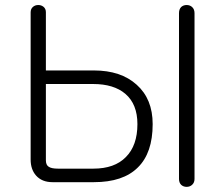

<svg xmlns="http://www.w3.org/2000/svg" viewBox="-20 -723 885 762"><path d="M162.1 -389.6H349.6Q431.6 -389.6 477.5 -350.6Q525.4 -309.6 525.4 -230.5Q525.4 -145.5 479.5 -99.6Q434.6 -53.7 350.6 -53.7H210Q183.6 -53.7 172.9 -61.5Q162.1 -68.4 162.1 -86.9ZM101.6 -673.8V-89.8Q101.6 -50.8 123 -26.4Q146.5 0 188.5 0H352.5Q468.8 0 527.3 -58.6Q585.9 -116.2 585.9 -230.5Q585.9 -330.1 522.5 -386.7Q460 -443.4 352.5 -443.4H162.1V-674.8Q162.1 -688.5 152.3 -696.3Q143.6 -703.1 131.8 -703.1Q119.1 -703.1 110.4 -695.3Q101.6 -687.5 101.6 -673.8ZM690.4 -670.9V-12.7Q690.4 2 699.2 10.7Q708 18.6 720.7 18.6Q733.4 18.6 742.2 10.7Q752 2 752 -12.7V-670.9Q752 -686.5 742.2 -695.3Q733.4 -703.1 720.7 -703.1Q708 -703.1 699.2 -695.3Q690.4 -686.5 690.4 -670.9Z"/></svg>

Font: Gulim
Style: Regular
Weight: 400
Version: Version 2.21